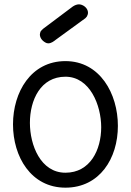

<svg xmlns="http://www.w3.org/2000/svg" viewBox="-20 -855 604 886"><path d="M282 -501C395 -501 447 -369 447 -268C447 -163 396 -58 282 -58C167 -58 118 -186 118 -288C118 -393 167 -501 282 -501ZM282 -573C123 -573 40 -430 40 -281C40 -132 123 11 282 11C440 11 524 -124 524 -274C524 -423 441 -573 282 -573ZM374 -771 381 -779C384 -785 386 -790 386 -796C386 -809 378 -822 363 -830C357 -833 351 -835 345 -835C335 -835 325 -831 316 -825L180 -723C177 -721 170 -713 168 -711C166 -706 164 -701 164 -696C164 -682 173 -668 189 -659C194 -656 198 -655 203 -655C216 -655 228 -664 238 -672Z"/></svg>

Font: Numismatica Pro
Style: Regular
Weight: 400
Designer: Chris Hopkins
Foundry: Edward C. D. Hopkins
Version: Version 2.19D